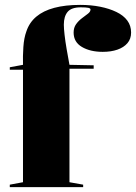

<svg xmlns="http://www.w3.org/2000/svg" viewBox="-20 -765 556 785"><path d="M20 0V-10L74 -20V-480H20V-490L74 -500Q73 -535 75.5 -572.5Q78 -610 88 -637Q100 -673 128.5 -697Q157 -721 202 -733Q247 -745 308 -745Q352 -745 389.5 -737.5Q427 -730 456 -716Q485 -702 500.5 -681Q516 -660 516 -632Q516 -606 501 -588.5Q486 -571 460 -562Q434 -553 400 -553Q349 -553 315 -573Q281 -593 281 -632Q281 -652 291 -666Q301 -680 315 -690.5Q329 -701 339.5 -709Q350 -717 350 -726Q350 -731 341 -733Q332 -735 310 -735Q272 -735 256.5 -716.5Q241 -698 241 -664Q241 -649 244 -622.5Q247 -596 252.5 -564Q258 -532 264 -500L363 -498V-484H264V-20L320 -10V0Z"/></svg>

Font: Kalnia SemiBold
Style: Regular
Weight: 600
Designer: Frida Medrano
Foundry: Frida Medrano
Version: Version 1.105